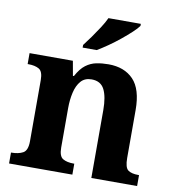

<svg xmlns="http://www.w3.org/2000/svg" viewBox="-85 -841 836 917"><g transform="rotate(10 333.5 -383.0)"><path d="M20 0V-53H22Q56 -53 78 -65Q100 -77 100 -122V-418.4Q100 -460.2 80.5 -471.6Q61 -483 28 -483H25V-536H235L247.7 -465H252.5Q273 -503 296.5 -520.5Q320 -538 347.3 -543.5Q374.7 -549 405.9 -549Q483 -549 527 -503.2Q571 -457.4 571 -356V-123.8Q571 -77.6 587.5 -65.3Q604 -53 638 -53H641V0H419V-329Q419 -394 401.1 -429Q383.3 -464 338.8 -464Q306 -464 287.2 -442.5Q268.3 -420.9 260.2 -385.5Q252 -350.1 252 -309V-118Q252 -76 271.5 -64.5Q291 -53 324 -53H327V0ZM270 -619Q285 -638 303.5 -664Q322 -690 339.5 -717Q357 -744 367 -766H524V-756Q515 -743 493.5 -723Q472 -703 445 -681Q418 -659 390 -639.5Q362 -620 338 -606H270Z"/></g></svg>

Font: Noto Serif NP Hmong
Style: Regular
Weight: 400
Designer: Dalton Maag Ltd
Foundry: Dalton Maag Ltd
Version: Version 1.001